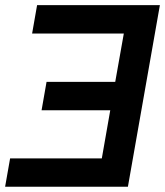

<svg xmlns="http://www.w3.org/2000/svg" viewBox="-21 -713 631 733"><path d="M-1.5 0H467.3L589.4 -693.4H120.6L101.6 -585H451.7L418.9 -400.4H156.7L137.7 -292H399.9L367.7 -108.4H17.6Z"/></svg>

Font: Cascadia Mono SemiBold
Style: Italic
Weight: 600
Italic angle: -10°
Monospace: yes
Designer: Aaron Bell
Foundry: Saja Typeworks
Version: Version 2404.023